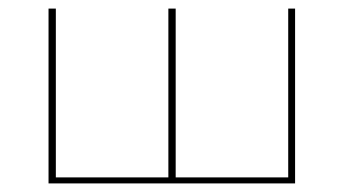

<svg xmlns="http://www.w3.org/2000/svg" viewBox="-20 -427 801 447"><path d="M651 -407H667V0H93V-407H110V-14H372V-407H389V-14H651Z"/></svg>

Font: EauTestText Thin
Style: Italic
Weight: 250
Italic angle: -12°
Designer: Christian Thalmann (Catharsis Fonts)
Version: Version 0.001;PS 000.001;hotconv 1.0.88;makeotf.lib2.5.64775